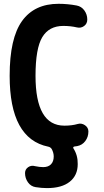

<svg xmlns="http://www.w3.org/2000/svg" viewBox="-20 -760 540 1000"><path d="M368.2 2.9Q358.4 4.9 362.3 12.7Q385.7 48.8 384.8 94.7Q384.8 153.3 343.3 186.5Q301.8 219.7 224.6 219.7Q197.3 219.7 166 214.8Q140.6 210.9 125.5 189.5Q110.4 168 110.4 141.6Q110.4 122.1 126.5 110.8Q142.6 99.6 163.1 105.5Q186.5 110.4 205.1 110.4Q231.4 110.4 245.6 95.7Q259.8 81.1 259.8 54.7Q259.8 35.2 249 15.6Q242.2 5.9 231.4 3.9Q30.3 -37.1 30.3 -365.2Q30.3 -560.5 94.7 -650.4Q159.2 -740.2 285.2 -740.2Q332 -740.2 378.9 -731.4Q404.3 -726.6 419.4 -705.6Q434.6 -684.6 434.6 -658.2Q434.6 -636.7 418 -624.5Q401.4 -612.3 380.9 -617.2Q347.7 -625 309.6 -625Q235.4 -625 200.2 -566.4Q165 -507.8 165 -365.2Q165 -105.5 315.4 -105.5Q354.5 -105.5 384.8 -114.3Q404.3 -120.1 422.4 -107.9Q440.4 -95.7 440.4 -75.2Q440.4 -46.9 424.3 -25.4Q408.2 -3.9 381.8 1Q379.9 2 375 2Q370.1 2 368.2 2.9Z"/></svg>

Font: Rounded-X Mgen+ 2m bold
Style: Bold
Weight: 700
Designer: [Source Han Sans]
Ryoko NISHIZUKA  (kana & ideographs); Paul D. Hunt (Latin, Greek & Cyrillic); Wenlong ZHANG  (bopomofo
Version: Version 1.059.20150602